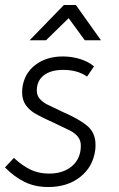

<svg xmlns="http://www.w3.org/2000/svg" viewBox="-34 -740 479 772"><path d="M-14 -67 22 -105Q54 -75 87.5 -58.5Q121 -42 163 -42Q221 -42 256 -72.5Q291 -103 291 -154Q291 -176 279 -190.5Q267 -205 248.5 -214.5Q230 -224 181 -247Q136 -267 110.5 -281.5Q85 -296 70 -317Q55 -338 55 -368Q55 -380 56 -386Q63 -444 107.5 -478.5Q152 -513 219 -513Q255 -513 288.5 -502.5Q322 -492 344 -473L316 -432Q278 -459 220 -459Q170 -459 142 -437Q114 -415 114 -376Q114 -356 126 -342.5Q138 -329 154.5 -320.5Q171 -312 216 -291Q287 -260 318.5 -232.5Q350 -205 350 -158Q350 -144 349 -137Q340 -69 288.5 -28.5Q237 12 160 12Q106 12 64 -9Q22 -30 -14 -67ZM223 -720H271L372 -578H307L242 -667L151 -578H85Z"/></svg>

Font: Bellota
Style: Italic
Weight: 400
Italic angle: -7.5°
Designer: Kemie Guaida
Foundry: Kemie Guaida
Version: Version 4.001